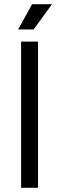

<svg xmlns="http://www.w3.org/2000/svg" viewBox="-20 -899 283 919"><path d="M81 0V-700H162V0ZM66.8 -758 133.8 -879H228.8L141.2 -758Z"/></svg>

Font: Space 7353
Style: Regular
Weight: 400
Designer: Christine Claussen + Ruben Lyon  (Space 7353)
Version: Version 1.000;FEAKit 1.0